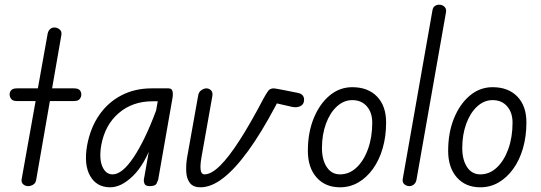

<svg xmlns="http://www.w3.org/2000/svg" viewBox="-20 -792 2301 817"><path d="M100 0Q88 0 79 -7.5Q70 -15 72 -29L183 -650Q186 -662 193.5 -668.5Q201 -675 211 -675Q224 -675 234 -666.5Q244 -658 241 -642L134 -27Q132 -13 121.5 -6.5Q111 0 100 0ZM52 -362Q35 -362 28 -370.5Q21 -379 21 -390Q21 -401 28 -408.5Q35 -416 52 -416H295Q312 -416 319 -408.5Q326 -401 326 -390Q326 -379 319 -370.5Q312 -362 295 -362Z M449 5Q391 5 363.5 -43.5Q336 -92 351 -175Q365 -249 402.5 -303Q440 -357 497 -386.5Q554 -416 625 -416H687L678 -361H629Q544 -361 485.5 -311Q427 -261 411 -175Q401 -117 415.5 -83.5Q430 -50 459 -50Q500 -50 548.5 -122.5Q597 -195 644 -321L630 -188Q595 -91 545.5 -43Q496 5 449 5ZM618 0Q599 0 595 -10Q591 -20 592 -27L661 -416H697Q711 -416 714 -404Q717 -392 714 -375L653 -27Q652 -23 646.5 -11.5Q641 0 618 0Z M833 5Q802 5 788 -13.5Q774 -32 772.5 -61Q771 -90 776 -121L823 -384Q825 -400 836.5 -408Q848 -416 858 -416Q870 -416 878.5 -407Q887 -398 883 -380L837 -121Q831 -86 834 -68Q837 -50 850 -50Q879 -50 916.5 -87Q954 -124 1000.5 -196.5Q1047 -269 1102 -374Q1113 -394 1121 -405Q1129 -416 1145 -416Q1147 -416 1156 -414.5Q1165 -413 1186 -409Q1207 -405 1246 -397Q1262 -394 1268 -386Q1274 -378 1274 -368Q1274 -348 1258.5 -340.5Q1243 -333 1224 -337L1158 -352L1153 -342Q1092 -227 1036 -150Q980 -73 929.5 -34Q879 5 833 5Z M1427 5Q1364 5 1327 -37Q1290 -79 1290 -150Q1290 -228 1315 -289Q1340 -350 1382.5 -385.5Q1425 -421 1479 -421Q1546 -421 1584.5 -381Q1623 -341 1623 -271Q1623 -212 1608.5 -161.5Q1594 -111 1567 -73.5Q1540 -36 1504.5 -15.5Q1469 5 1427 5ZM1427 -50Q1466 -50 1497 -79Q1528 -108 1546 -158Q1564 -208 1564 -270Q1564 -313 1541 -339.5Q1518 -366 1479 -366Q1443 -366 1413.5 -339Q1384 -312 1367 -265.5Q1350 -219 1350 -162Q1350 -112 1370.5 -81Q1391 -50 1427 -50Z M1722 0Q1710 0 1700.5 -8Q1691 -16 1694 -32L1820 -747Q1822 -761 1830.5 -766.5Q1839 -772 1849 -772Q1862 -772 1871 -763.5Q1880 -755 1878 -741L1752 -26Q1749 -13 1740.5 -6.5Q1732 0 1722 0Z M2024 5Q1961 5 1924 -37Q1887 -79 1887 -150Q1887 -228 1912 -289Q1937 -350 1979.5 -385.5Q2022 -421 2076 -421Q2143 -421 2181.5 -381Q2220 -341 2220 -271Q2220 -212 2205.5 -161.5Q2191 -111 2164 -73.5Q2137 -36 2101.5 -15.5Q2066 5 2024 5ZM2024 -50Q2063 -50 2094 -79Q2125 -108 2143 -158Q2161 -208 2161 -270Q2161 -313 2138 -339.5Q2115 -366 2076 -366Q2040 -366 2010.5 -339Q1981 -312 1964 -265.5Q1947 -219 1947 -162Q1947 -112 1967.5 -81Q1988 -50 2024 -50Z"/></svg>

Font: Edu VIC WA NT Beginner
Style: Regular
Weight: 400
Designer: Tina and Corey Anderson
Foundry: Google for Education
Version: Version 1.003